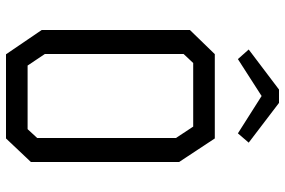

<svg xmlns="http://www.w3.org/2000/svg" viewBox="-175 -775 950 640"><g transform="rotate(90 300.0 -455.0)"><path d="M160.5 -696 80 -613V-119L161 0H441.5L520 -83V-577L441.5 -696ZM160 -129.5V-592L190 -624H402L440 -566.5V-104L410.5 -72H198.5ZM323 -910 455.5 -809 424.5 -773 300 -852 177 -773 145 -809 278.5 -910Z"/></g></svg>

Font: Kode
Style: Regular
Weight: 400
Monospace: yes
Designer: Isa Ozler
Foundry: Kadena LLC
Version: Version 1.000;gftools[0.9.28]